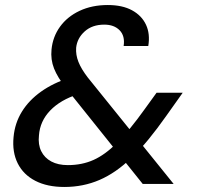

<svg xmlns="http://www.w3.org/2000/svg" viewBox="-20 -732 792 764"><path d="M548 0 243 -381Q209 -424 195 -459.5Q181 -495 185 -535Q190 -586 219 -626Q248 -666 297 -689Q346 -712 409 -712Q467 -712 505.5 -691Q544 -670 561 -633.5Q578 -597 570 -549H472Q478 -589 456 -611.5Q434 -634 395 -634Q347 -634 317 -607Q287 -580 283 -542Q281 -514 292 -486Q303 -458 329 -424L671 0ZM236 12Q168 12 120.5 -12.5Q73 -37 50.5 -82Q28 -127 34 -187Q39 -242 67 -287.5Q95 -333 143.5 -367.5Q192 -402 256 -422L293 -433L330 -370L291 -357Q221 -335 180 -292.5Q139 -250 135 -193Q131 -157 144 -130.5Q157 -104 184 -89.5Q211 -75 250 -75Q306 -75 352 -95.5Q398 -116 445 -163Q471 -189 498.5 -222.5Q526 -256 556 -298L603 -363H707L641 -270Q605 -219 571 -177.5Q537 -136 502 -103Q441 -44 376 -16Q311 12 236 12Z"/></svg>

Font: DM Sans 12pt Medium
Style: Italic
Weight: 500
Italic angle: -10°
Version: Version 4.004;gftools[0.9.30]